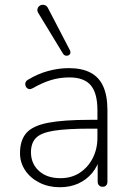

<svg xmlns="http://www.w3.org/2000/svg" viewBox="-20 -778 554 806"><path d="M231 8Q184 8 146 -11Q108 -30 86 -62.5Q64 -95 64 -135Q64 -189 90.5 -219.5Q117 -250 181.5 -262.5Q246 -275 359 -275H400V-238H361Q262 -238 207.5 -229.5Q153 -221 131.5 -199.5Q110 -178 110 -139Q110 -91 143.5 -60.5Q177 -30 234 -30Q280 -30 314.5 -52.5Q349 -75 369 -113.5Q389 -152 389 -201V-315Q389 -387 361 -420Q333 -453 271 -453Q231 -453 194.5 -442Q158 -431 118 -408Q109 -403 102.5 -404Q96 -405 92 -409.5Q88 -414 86.5 -420.5Q85 -427 87.5 -433Q90 -439 97 -443Q138 -468 182 -480Q226 -492 269 -492Q324 -492 360 -473Q396 -454 413.5 -415Q431 -376 431 -315V-16Q431 -6 426 0Q421 6 411 6Q401 6 395.5 0Q390 -6 390 -16V-121H401Q391 -81 367 -52Q343 -23 308.5 -7.5Q274 8 231 8ZM245 -552 141 -723Q136 -731 137 -738.5Q138 -746 143 -751Q148 -756 155 -757.5Q162 -759 169.5 -756Q177 -753 182 -743L273 -568Q277 -560 275 -554Q273 -548 267 -545.5Q261 -543 255 -544.5Q249 -546 245 -552Z"/></svg>

Font: Nunito ExtraLight
Style: Regular
Weight: 200
Designer: Vernon Adams
Foundry: Vernon Adams
Version: Version 3.602;April 4, 2023;FontCreator 14.0.0.2856 64-bit